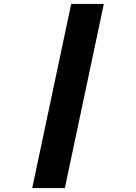

<svg xmlns="http://www.w3.org/2000/svg" viewBox="-20 -761 690 971"><path d="M340 -741H505L308 190H143Z"/></svg>

Font: Azeret Mono
Style: Bold Italic
Weight: 700
Italic angle: -12°
Designer: Martin Vácha
Foundry: Displaay
Version: Version 1.000; Glyphs 3.0.3, build 3074